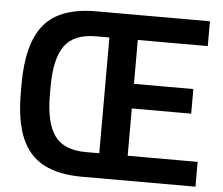

<svg xmlns="http://www.w3.org/2000/svg" viewBox="-54 -841 1048 902"><g transform="rotate(5 470.0 -390.0)"><path d="M900 0H364Q256 0 185 -36.5Q114 -73 79 -154Q44 -235 44 -370V-410Q44 -601 118.5 -690.5Q193 -780 364 -780H900V-663H570V-456H850V-340H570V-117H900ZM436 -117V-663H373Q269 -663 225 -602Q181 -541 181 -410V-370Q181 -239 225 -178Q269 -117 373 -117Z"/></g></svg>

Font: Tanohe Sans SemiBold
Style: Regular
Weight: 600
Designer: Village Type and Design LLC & Cristiano Sobral
Foundry: Cooper Hewitt Smithsonian Design Museum
Version: Version 1.00;September 29, 2021;FontCreator 13.0.0.2655 64-b